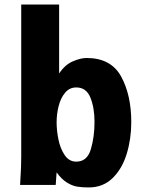

<svg xmlns="http://www.w3.org/2000/svg" viewBox="-20 -810 640 841"><path d="M228 -55 224 0H68L69.5 -28Q73 -78 73 -125V-790H239V-488Q264.5 -526.5 298.8 -541.2Q333 -556 359 -556Q466 -556 510.5 -475Q555 -394 555 -275Q555 -202 535.2 -136.8Q515.5 -71.5 473.5 -30.2Q431.5 11 369 11Q339.5 11 318 7.5Q296.5 4 273 -10.5Q249.5 -25 228 -55ZM394 -276Q394 -338 376 -382.5Q358 -427 314 -427Q284.5 -427 265.2 -404Q246 -381 237 -345.8Q228 -310.5 228 -274Q228 -238.5 236 -199Q244 -159.5 263.2 -130.8Q282.5 -102 314 -102Q362 -102 378 -156.5Q394 -211 394 -276Z"/></svg>

Font: JuliaMono Black
Style: Regular
Weight: 900
Monospace: yes
Designer: cormullion
Foundry: corm
Version: Version 0.054; ttfautohint (v1.8.4)